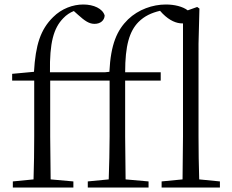

<svg xmlns="http://www.w3.org/2000/svg" viewBox="-20 -833 1030 853"><path d="M790 0H957V-27L865 -36C863 -94 862 -169 862 -227V-639L866 -795L856 -802L814 -787C792 -804 755 -813 717 -813C658 -813 595 -791 549 -747C500 -699 472 -637 466 -514L447 -512H202C200 -643 218 -708 261 -752C275 -767 291 -777 308 -784L327 -767C357 -740 376 -727 400 -727C427 -727 444 -743 445 -764C436 -795 396 -813 350 -813C304 -813 254 -795 216 -757C160 -702 138 -634 131 -514L34 -505V-475H132V-227C132 -164 131 -99 129 -36L37 -27V0H306V-27L205 -36L203 -227V-475H467V-227C467 -164 465 -99 463 -36L370 -27V0H640V-27L538 -36L536 -227V-475H694V-512H536C536 -631 555 -694 595 -735C622 -762 653 -776 691 -785L703 -772C734 -741 764 -729 790 -729H793V-227L791 -36L698 -27V0Z"/></svg>

Font: Noto Serif TC Light
Style: Regular
Weight: 300
Designer: Ryoko NISHIZUKA 西塚涼子 (kana & ideographs); Frank Grießhammer (Latin, Greek & Cyrillic); Wenlong ZHANG 张文龙 (bopomofo); San
Foundry: Adobe
Version: Version 2.001;hotconv 1.1.0;makeotfexe 2.6.0